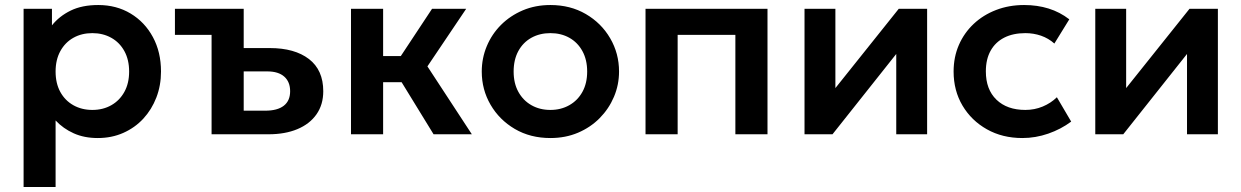

<svg xmlns="http://www.w3.org/2000/svg" viewBox="-20 -535 4946 765"><path d="M74 210V-500H187V-434Q216 -470.5 261.5 -492.8Q307 -515 371.5 -515Q444 -515 500.5 -481Q557 -447 589.2 -387.2Q621.5 -327.5 621.5 -250Q621.5 -194.5 603 -146.5Q584.5 -98.5 551 -62.2Q517.5 -26 471.2 -5.5Q425 15 369.5 15Q315.5 15 273.8 -3.8Q232 -22.5 201.5 -55V210ZM348 -97Q390.5 -97 423.5 -115.8Q456.5 -134.5 475.5 -168.8Q494.5 -203 494.5 -250Q494.5 -297 475.5 -331.5Q456.5 -366 423.2 -384.5Q390 -403 348 -403Q305.5 -403 272.5 -384.5Q239.5 -366 220.5 -331.5Q201.5 -297 201.5 -250Q201.5 -203 220.2 -168.8Q239 -134.5 272.2 -115.8Q305.5 -97 348 -97Z M823 0V-500H951V-94H1036.5Q1085.5 -94 1110.8 -113.8Q1136 -133.5 1136 -171.5Q1136 -209 1112.5 -229.8Q1089 -250.5 1045 -250.5H935.5V-343.5H1055Q1154 -343.5 1211 -299.8Q1268 -256 1268 -171.5Q1268 -118 1241 -79.5Q1214 -41 1165 -20.5Q1116 0 1050 0ZM677 -396V-500H951L823 -396Z M1707.5 0 1545.5 -264 1701.5 -500H1837.5L1683 -270.5L1860 0ZM1378.5 0V-500H1506.5V-311.5H1657.5V-207.5H1506.5V0Z M2173 15Q2093 15 2031.2 -21.2Q1969.5 -57.5 1934.5 -117.8Q1899.5 -178 1899.5 -250Q1899.5 -303 1919.5 -351Q1939.5 -399 1976.2 -435.8Q2013 -472.5 2063 -493.8Q2113 -515 2173 -515Q2252.5 -515 2314.2 -479Q2376 -443 2411.2 -382.5Q2446.5 -322 2446.5 -250Q2446.5 -197 2426.2 -149.2Q2406 -101.5 2369.5 -64.5Q2333 -27.5 2283 -6.2Q2233 15 2173 15ZM2173 -97Q2215 -97 2248.2 -115.8Q2281.5 -134.5 2300.5 -168.8Q2319.5 -203 2319.5 -250Q2319.5 -297 2300.5 -331.5Q2281.5 -366 2248.5 -384.5Q2215.5 -403 2173 -403Q2130.5 -403 2097.2 -384.5Q2064 -366 2045.2 -331.5Q2026.5 -297 2026.5 -250Q2026.5 -203 2045.5 -168.8Q2064.5 -134.5 2097.5 -115.8Q2130.5 -97 2173 -97Z M2552 0V-500H3038V0H2910V-396H2680V0Z M3185.5 0V-500H3308.5V-184L3561 -500H3674V0H3551V-320L3297 0Z M4053.5 15Q3974 15 3912.2 -19.8Q3850.5 -54.5 3815 -114.2Q3779.5 -174 3779.5 -250Q3779.5 -307.5 3800.5 -355.8Q3821.5 -404 3859.5 -439.8Q3897.5 -475.5 3948.8 -495.2Q4000 -515 4060.5 -515Q4113 -515 4158 -501Q4203 -487 4240.5 -458L4181 -361.5Q4157.5 -382.5 4127.8 -392.8Q4098 -403 4065.5 -403Q4016.5 -403 3981.2 -385Q3946 -367 3927 -333Q3908 -299 3908 -250.5Q3908 -178.5 3950.2 -137.8Q3992.5 -97 4065.5 -97Q4102 -97 4134.5 -110.5Q4167 -124 4191 -147.5L4248 -50.5Q4207 -20 4156.5 -2.5Q4106 15 4053.5 15Z M4344 0V-500H4467V-184L4719.5 -500H4832.5V0H4709.5V-320L4455.5 0Z"/></svg>

Font: Geologica Medium
Style: Regular
Weight: 500
Designer: Sindre Bremnes, Frode Helland
Foundry: Monokrom Skriftforlag AS
Version: Version 1.010;gftools[0.9.28]